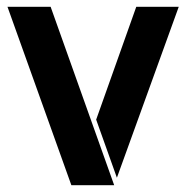

<svg xmlns="http://www.w3.org/2000/svg" viewBox="-20 -545 547 565"><path d="M2 -525H129L316 0H190ZM381 -525H506L324 -22L263 -193Z"/></svg>

Font: BroshK
Style: Medium
Weight: 500
Designer: gluk
Foundry: gluk
Version: Version 0.60